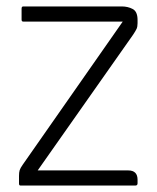

<svg xmlns="http://www.w3.org/2000/svg" viewBox="-20 -576 488 596"><path d="M97 -47H378Q407 -47 407 -18V-7Q407 0 400 0H44Q39 0 39 -6V-30Q39 -41 41 -47.5Q43 -54 50 -64L361 -509H52Q47 -509 47 -515V-549Q47 -556 52 -556H358Q377 -556 392 -548Q407 -540 407 -514V-504Q407 -493 404 -486.5Q401 -480 393 -468Z"/></svg>

Font: Zain Light
Style: Regular
Weight: 300
Designer: Zain,Boutros
Foundry: Mobile Telecommunications Company (Zain), 2024
Version: Version 1.51; ttfautohint (v1.8.4)